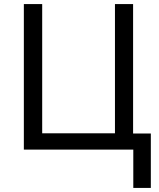

<svg xmlns="http://www.w3.org/2000/svg" viewBox="-20 -734 781 942"><path d="M720 -79V188H634V0H97V-714H187V-80H544V-714H633V-79Z"/></svg>

Font: RS Noto Sans
Style: Regular
Weight: 400
Designer: Monotype Design Team
Foundry: Monotype Imaging Inc.
Version: Version 3.10